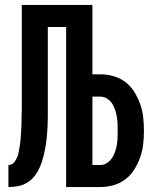

<svg xmlns="http://www.w3.org/2000/svg" viewBox="-20 -755 640 775"><path d="M14 0V-89Q22 -89 29 -93Q36 -97 40.5 -104Q45 -111 48.5 -118.5Q52 -126 54 -134Q56 -142 57 -150Q58 -158 59.5 -166Q61 -174 62 -182Q63 -190 63.5 -198Q64 -206 64.5 -214Q65 -222 65.5 -230.5Q66 -239 66.5 -247Q67 -255 67 -263Q67 -271 67 -279Q67 -287 67.5 -295Q68 -303 68 -311.5Q68 -320 68 -328V-735H353V-455H385Q412 -455 438.5 -447.5Q465 -440 486.5 -423.5Q508 -407 522.5 -383.5Q537 -360 546 -334.5Q555 -309 558 -281.5Q561 -254 561 -227Q561 -200 558 -173Q555 -146 546 -120.5Q537 -95 522.5 -71.5Q508 -48 486.5 -31.5Q465 -15 438.5 -7.5Q412 0 385 0H247V-646H173V-326Q173 -306 173 -285Q173 -264 172 -243.5Q171 -223 169 -202.5Q167 -182 163.5 -162Q160 -142 155 -122Q150 -102 142 -83Q134 -64 122 -47.5Q110 -31 92.5 -19.5Q75 -8 54.5 -4Q34 0 14 0ZM353 -89H385Q399 -89 411.5 -97Q424 -105 432 -117Q440 -129 444.5 -142.5Q449 -156 451.5 -170Q454 -184 454.5 -198.5Q455 -213 455 -227Q455 -242 454.5 -256Q454 -270 451.5 -284Q449 -298 444.5 -312Q440 -326 432 -338Q424 -350 411.5 -357.5Q399 -365 385 -365H353Z"/></svg>

Font: Iosevka Extended
Style: Bold
Weight: 700
Width: 7
Monospace: yes
Designer: Belleve Invis
Foundry: Belleve Invis
Version: Version 32.5.0; ttfautohint (v1.8.4)